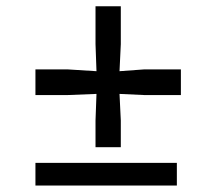

<svg xmlns="http://www.w3.org/2000/svg" viewBox="-20 -576 672 596"><path d="M276.5 -119V-202L279.5 -284.5L191.5 -281H90V-360.5H191.5L279.5 -355L276.5 -439V-556.5H355V-439L351 -355L426.5 -360.5H541.5V-281H426.5L351 -284.5L355 -202V-119ZM90 0V-70.5H529V0Z"/></svg>

Font: Merriweather Light 18pt Medium
Style: Regular
Weight: 500
Version: Version 2.100